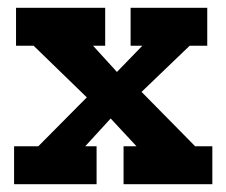

<svg xmlns="http://www.w3.org/2000/svg" viewBox="-20 -471 577 491"><path d="M523 0H296V-97H329L263 -168L198 -97H227V0H16V-97H78L202 -222L66 -354H21V-451H249V-354H218L279 -287L344 -354H314V-451H510V-354H465L342 -236L479 -97H523Z"/></svg>

Font: Zilla Slab Bold
Style: Bold
Weight: 700
Designer: Typotheque.com
Foundry: Typotheque type foundry
Version: Version 1.1; 2017; ttfautohint (v1.6)